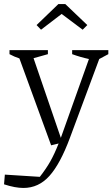

<svg xmlns="http://www.w3.org/2000/svg" viewBox="-55 -729 556 950"><path d="M-35 183 -31 135 142 146Q174 105 194.5 68.5Q215 32 235 -19L198 -10L41 -440Q16 -448 -8 -461V-481H182V-461L111 -441L246 -47Q248 -54 251 -61L385 -437Q343 -446 302 -461V-481H481V-461L436 -437L291 -47Q243 82 189.5 141.5Q136 201 61 201Q20 201 -35 183ZM268 -709 377 -605 354 -582 250 -660 148 -582 126 -605 234 -709Z"/></svg>

Font: Piazzolla Light
Style: Regular
Weight: 300
Designer: Juan Pablo del Peral
Foundry: Huerta Tipografica
Version: Version 1.330